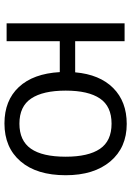

<svg xmlns="http://www.w3.org/2000/svg" viewBox="118 -703 595 871"><g transform="rotate(90 415.5 -267.5)"><path d="M774.9 -268.1Q774.9 -136.7 712.2 -63.5Q649.4 9.8 540 9.8Q436 9.8 375 -55.4Q314 -120.6 307.1 -241.2H167V0H85.9V-535.2H167V-311H308.1Q317.9 -422.4 379.4 -483.6Q440.9 -544.9 542 -544.9Q649.4 -544.9 712.2 -470.5Q774.9 -396 774.9 -268.1ZM391.1 -268.1Q391.1 -165 426.8 -111.6Q462.4 -58.1 541 -58.1Q618.2 -58.1 654.5 -110.1Q690.9 -162.1 690.9 -268.1Q690.9 -370.6 655.3 -423.3Q619.6 -476.1 541 -476.1Q462.4 -476.1 426.8 -423.3Q391.1 -370.6 391.1 -268.1Z"/></g></svg>

Font: WebKoruri
Style: Regular
Weight: 400
Foundry: lindwurm / mohemohe
Version: Version 1.00